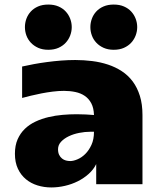

<svg xmlns="http://www.w3.org/2000/svg" viewBox="-20 -801 705 835"><path d="M203.1 14.2Q171.9 14.2 143.3 5.4Q114.7 -3.4 92.8 -21.5Q70.8 -39.6 57.9 -67.1Q44.9 -94.7 44.9 -132.3Q44.9 -168.5 56.6 -195.1Q68.4 -221.7 88.1 -240.7Q107.9 -259.8 134.5 -272.2Q161.1 -284.7 190.9 -291.7Q220.7 -298.8 252.2 -301.5Q283.7 -304.2 313.5 -304.2Q334 -304.2 353 -303.2Q372.1 -302.2 388.7 -300.8Q387.7 -331.5 377 -351.8Q366.2 -372.1 348.6 -384Q331.1 -396 307.6 -400.9Q284.2 -405.8 258.3 -405.8Q234.4 -405.8 209.2 -402.6Q184.1 -399.4 160.2 -394.8Q136.2 -390.1 114.5 -384.8Q92.8 -379.4 76.2 -375V-511.7Q100.1 -517.1 127.7 -522.2Q155.3 -527.3 185.1 -531.2Q214.8 -535.2 245.8 -537.6Q276.9 -540 307.1 -540Q344.7 -540 381.1 -535.4Q417.5 -530.8 450 -520Q482.4 -509.3 510 -491.2Q537.6 -473.1 557.4 -446.5Q577.1 -419.9 588.4 -383.8Q599.6 -347.7 599.6 -300.3V0H398.4V-87.4Q386.7 -63.5 365.7 -44.7Q344.7 -25.9 318.4 -12.7Q292 0.5 262.2 7.3Q232.4 14.2 203.1 14.2ZM285.6 -100.6Q299.3 -100.6 317.1 -108.2Q335 -115.7 350.8 -131.3Q366.7 -147 377.7 -170.9Q388.7 -194.8 388.7 -228H372.6Q349.1 -228 324.5 -223.1Q299.8 -218.3 279.3 -208.5Q258.8 -198.7 245.6 -184.6Q232.4 -170.4 232.4 -151.9Q232.4 -137.2 237.3 -127.4Q242.2 -117.7 249.8 -111.6Q257.3 -105.5 266.8 -103Q276.4 -100.6 285.6 -100.6ZM189.9 -584.5Q165 -584.5 146 -593Q127 -601.6 114 -615.5Q101.1 -629.4 94.7 -647Q88.4 -664.6 88.4 -683.1Q88.4 -701.7 94.7 -719.2Q101.1 -736.8 113.8 -750.7Q126.5 -764.6 145.5 -772.9Q164.6 -781.2 189.9 -781.2Q215.3 -781.2 234.4 -772.9Q253.4 -764.6 266.1 -750.7Q278.8 -736.8 285.4 -719.2Q292 -701.7 292 -683.1Q292 -664.6 285.4 -647Q278.8 -629.4 266.1 -615.5Q253.4 -601.6 234.4 -593Q215.3 -584.5 189.9 -584.5ZM474.6 -584.5Q449.7 -584.5 430.7 -593Q411.6 -601.6 398.7 -615.5Q385.7 -629.4 379.4 -647Q373 -664.6 373 -683.1Q373 -701.7 379.4 -719.2Q385.7 -736.8 398.4 -750.7Q411.1 -764.6 430.2 -772.9Q449.2 -781.2 474.6 -781.2Q500 -781.2 519 -772.9Q538.1 -764.6 550.8 -750.7Q563.5 -736.8 570.1 -719.2Q576.7 -701.7 576.7 -683.1Q576.7 -664.6 570.1 -647Q563.5 -629.4 550.8 -615.5Q538.1 -601.6 519 -593Q500 -584.5 474.6 -584.5Z"/></svg>

Font: Candal
Style: Regular
Weight: 400
Designer: vernon adams
Foundry: vernon adams
Version: Version 1.000